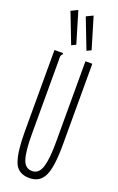

<svg xmlns="http://www.w3.org/2000/svg" viewBox="-165 -890 580 944"><g transform="rotate(20 125.0 -418.5)"><path d="M126 11Q65 11 46 -39.5Q27 -90 27 -195V-623H72V-616Q66 -612 64.5 -605Q63 -598 64 -582V-194Q64 -107 77 -66.5Q90 -26 126 -26Q162 -26 175.5 -69Q189 -112 189 -197V-623H225V-198Q225 -83 202.5 -36Q180 11 126 11ZM96 -673 35 -831 70 -848 119 -684ZM176 -673 115 -831 150 -848 199 -684Z"/></g></svg>

Font: Inconsolata UltraCondensed Light
Style: Regular
Weight: 300
Width: 1
Monospace: yes
Designer: Raph Levien, Cyreal, Brenton Simpson
Foundry: Raph Levien, Cyreal, Google
Version: Version 3.001; ttfautohint (v1.8.2.53-6de2)